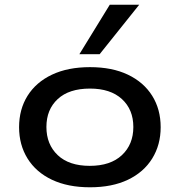

<svg xmlns="http://www.w3.org/2000/svg" viewBox="-20 -786 763 815"><path d="M362 9Q268 9 200.5 -23Q133 -55 97 -113Q61 -171 61 -246Q61 -322 97 -379.5Q133 -437 200.5 -469Q268 -501 362 -501Q456 -501 523 -469Q590 -437 626 -379.5Q662 -322 662 -246Q662 -171 626 -113Q590 -55 523 -23Q456 9 362 9ZM361 -82Q449 -82 497.5 -127.5Q546 -173 546 -247Q546 -321 497.5 -365.5Q449 -410 362 -410Q273 -410 225 -365.5Q177 -321 177 -247Q177 -173 225 -127.5Q273 -82 361 -82ZM317 -556 446 -766H571L403 -556Z"/></svg>

Font: Nunito Sans 10pt Expanded SemiBold
Style: Regular
Weight: 600
Width: 7
Designer: Vernon Adams
Foundry: Vernon Adams
Version: Version 3.101;gftools[0.9.27]